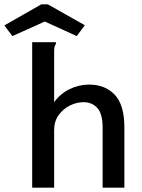

<svg xmlns="http://www.w3.org/2000/svg" viewBox="-81 -863 651 883"><path d="M67 -669H176V-660Q171 -654 169.5 -647Q168 -640 168 -623V-393Q196 -432 239 -453Q282 -474 329 -474Q402 -474 446.5 -427.5Q491 -381 491 -277V0H391V-275Q391 -340 366.5 -366.5Q342 -393 304 -393Q271 -393 240 -377.5Q209 -362 188.5 -333.5Q168 -305 168 -264V0H67ZM-24 -697 -61 -746 109 -843H139L309 -747L272 -697L125 -764Z"/></svg>

Font: Inconsolata SemiExpanded SemiBold
Style: Regular
Weight: 600
Width: 6
Monospace: yes
Designer: Raph Levien, Cyreal, Brenton Simpson
Foundry: Raph Levien, Cyreal, Google
Version: Version 3.001; ttfautohint (v1.8.2.53-6de2)